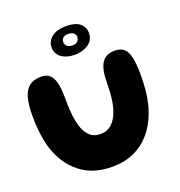

<svg xmlns="http://www.w3.org/2000/svg" viewBox="-145 -928 1003 1069"><g transform="rotate(-20 356.5 -393.0)"><path d="M340.5 19.5Q226 19.5 151.8 -39.2Q77.5 -98 44.5 -196Q38.5 -213.5 34 -232.5Q29.5 -251.5 26.5 -271.2Q23.5 -291 21.2 -311.8Q19 -332.5 18 -354Q17 -375.5 17 -398Q17 -463.5 28.5 -505.5Q40 -547.5 66.2 -567.8Q92.5 -588 136 -588Q165.5 -588 184.5 -573Q203.5 -558 212.8 -523Q222 -488 222 -427.5Q222 -409.5 222.5 -391.5Q223 -373.5 224.2 -356.5Q225.5 -339.5 227.2 -323.5Q229 -307.5 232 -292.8Q235 -278 239 -264.5Q250.5 -224 274.8 -199.2Q299 -174.5 340.5 -174.5Q367.5 -174.5 388 -185.8Q408.5 -197 423.2 -217.2Q438 -237.5 447.5 -264Q453.5 -281 458 -300.2Q462.5 -319.5 465 -340.2Q467.5 -361 468.8 -382.5Q470 -404 470 -425.5Q470 -484 481 -518.8Q492 -553.5 514.5 -568.8Q537 -584 570 -584Q607.5 -584 627.5 -564.8Q647.5 -545.5 654.8 -504.8Q662 -464 662 -399.5Q662 -376.5 660.8 -354.8Q659.5 -333 657.2 -311.8Q655 -290.5 651.2 -270.2Q647.5 -250 642.5 -230.8Q637.5 -211.5 631 -193.5Q608 -128.5 567.5 -80.8Q527 -33 470.2 -6.8Q413.5 19.5 340.5 19.5ZM358 -638Q309 -638 278.2 -659.8Q247.5 -681.5 247.5 -719.5Q247.5 -756.5 277.8 -780.8Q308 -805 365 -805Q417.5 -805 444.2 -783.2Q471 -761.5 471 -725.5Q471 -695 453.8 -675.8Q436.5 -656.5 410.5 -647.2Q384.5 -638 358 -638ZM360.5 -691.5Q382.5 -691.5 392.5 -702Q402.5 -712.5 402.5 -727Q402.5 -741 391 -750.5Q379.5 -760 358.5 -760Q342.5 -760 330.8 -752Q319 -744 319 -726.5Q319 -709 331.5 -700.2Q344 -691.5 360.5 -691.5Z"/></g></svg>

Font: Gluten SemiBold
Style: Regular
Weight: 600
Designer: Tyler Finck
Foundry: Etcetera Type Company
Version: Version 1.300